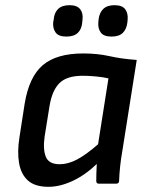

<svg xmlns="http://www.w3.org/2000/svg" viewBox="-20 -708 570 740"><path d="M167 12Q115 12 88 -12Q61 -36 53.5 -79.5Q46 -123 55 -179L75 -308Q92 -412 145 -457Q198 -502 301 -502Q356 -502 402.5 -491.5Q449 -481 507 -477L451 -123Q446 -95 443 -66.5Q440 -38 439 -11Q439 0 427 0H361Q351 0 351 -11Q351 -26 351.5 -42.5Q352 -59 353 -76Q308 -33 259.5 -10.5Q211 12 167 12ZM210 -75Q242 -75 276.5 -93Q311 -111 358 -152L398 -406Q376 -411 348.5 -413.5Q321 -416 299 -416Q238 -416 209.5 -388Q181 -360 171 -300L152 -182Q145 -133 156.5 -104Q168 -75 210 -75ZM410 -567Q380 -567 368.5 -582.5Q357 -598 359 -622L360 -633Q363 -659 378 -673.5Q393 -688 421 -688Q451 -688 462.5 -672.5Q474 -657 472 -633L471 -622Q468 -596 453.5 -581.5Q439 -567 410 -567ZM236 -567Q206 -567 194.5 -582.5Q183 -598 185 -622L187 -633Q189 -659 204 -673.5Q219 -688 248 -688Q277 -688 289 -672.5Q301 -657 298 -633L297 -622Q295 -596 280 -581.5Q265 -567 236 -567Z"/></svg>

Font: Sofia Sans SemiBold
Style: Italic
Weight: 600
Italic angle: -9°
Designer: Botio Nikoltchev, Ani Petrova
Foundry: lettersoup
Version: Version 4.100-B